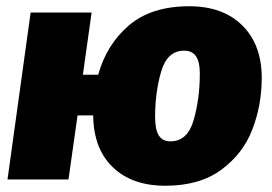

<svg xmlns="http://www.w3.org/2000/svg" viewBox="-20 -574 871 614"><path d="M817 -325Q817 -238 787 -160Q757 -82 687.5 -31Q618 20 509 20Q402 20 340.5 -39.5Q279 -99 278 -205H228L199 0H4L78 -534H273L245 -335H294Q321 -432 392.5 -493Q464 -554 585 -554Q693 -554 755 -492.5Q817 -431 817 -325ZM569 -412Q515 -412 495.5 -345.5Q476 -279 476 -201Q476 -159 488 -140.5Q500 -122 525 -122Q580 -122 599.5 -190.5Q619 -259 619 -338Q619 -377 606.5 -394.5Q594 -412 569 -412Z"/></svg>

Font: Fira Sans Black
Style: Italic
Weight: 900
Italic angle: -8°
Designer: Carrois Corporate & Edenspiekermann AG
Foundry: Carrois Corporate GbR & Edenspiekermann AG
Version: Version 4.203